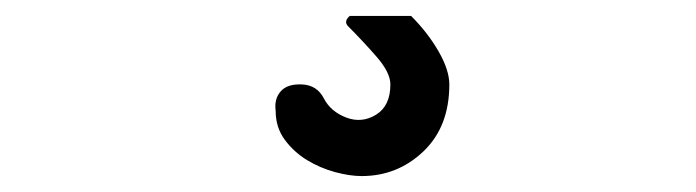

<svg xmlns="http://www.w3.org/2000/svg" viewBox="-20 -57 873 241"><path d="M496 -37Q517 -16 530.5 7.5Q544 31 544 49Q544 102 511.5 133Q479 164 434 164Q419 164 400.5 159Q382 154 365.5 144Q349 134 337.5 118.5Q326 103 326 82Q324 67 332.5 57.5Q341 48 359.5 49Q378 50 386.5 66.5Q395 83 414.5 90.5Q434 98 452 87Q470 76 470 49Q470 34 452.5 14Q435 -6 417 -24Q411 -30 419 -37Z"/></svg>

Font: VDS
Style: Regular
Weight: 400
Designer: artmaker
Foundry: artmaker
Version: Version 1.000 2009 initial release